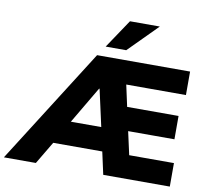

<svg xmlns="http://www.w3.org/2000/svg" viewBox="-154 -1050 1266 1159"><g transform="rotate(10 479.5 -470.5)"><path d="M-57 0 390 -705H960V-561H536L585 -603L634 -378L570 -429H938V-286H601L643 -337L697 -93L631 -144H960V0H552L509 -196L565 -138H184L252 -190L139 0ZM437 -508 279 -240 270 -282H537L501 -233L440 -508ZM432 -765 550 -941H733L558 -765Z"/></g></svg>

Font: Nunito Sans 11pt Black
Style: Regular
Weight: 900
Version: Version 3.101;gftools[0.9.27]